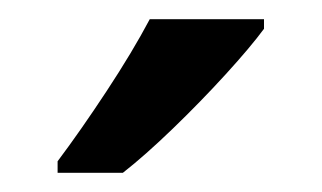

<svg xmlns="http://www.w3.org/2000/svg" viewBox="-20 -786 335 200"><path d="M255 -756Q241 -737 215 -708.5Q189 -680 160 -652Q131 -624 108 -606H40V-618Q64 -650 91 -691Q118 -732 136 -766H255Z"/></svg>

Font: Noto Sans Sinhala SemiCondensed Medium
Style: Regular
Weight: 500
Width: 4
Designer: Jelle Bosma - Monotype Design Team
Foundry: Monotype Imaging Inc.
Version: Version 2.006; ttfautohint (v1.8.4.7-5d5b)